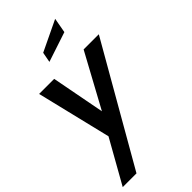

<svg xmlns="http://www.w3.org/2000/svg" viewBox="-303 -818 1135 1135"><g transform="rotate(-45 264.5 -251.0)"><path d="M534 -497 110 242H-5L148 -30L35 -497H161L225 -162L407 -497ZM399 -650 212 -588 224 -652 416 -744Z"/></g></svg>

Font: Cabin
Style: SemiBold Italic
Weight: 600
Designer: Pablo Impallari
Foundry: Pablo Impallari. www.impallari.com Igino Marini. www.ikern.com
Version: Version 1.005